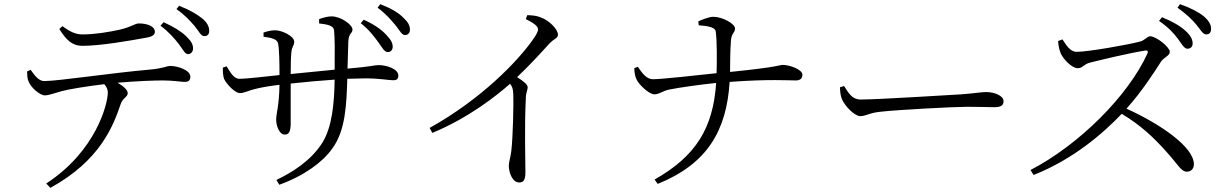

<svg xmlns="http://www.w3.org/2000/svg" viewBox="-20 -838 5920 926"><path d="M842 -626C862 -600 871 -578 886 -577C900 -577 910 -587 911 -602C912 -623 902 -640 878 -663C855 -686 817 -709 769 -731L754 -714C797 -682 822 -651 842 -626ZM919 -712C940 -687 948 -664 965 -664C981 -663 989 -673 989 -689C989 -710 979 -730 953 -751C928 -770 894 -791 844 -810L831 -794C874 -764 896 -738 919 -712ZM684 -656C716 -661 727 -671 727 -685C727 -709 694 -725 650 -725C630 -725 617 -709 558 -695C508 -684 439 -672 378 -672C345 -672 319 -684 281 -712L266 -698C299 -646 327 -617 378 -617C466 -617 607 -642 684 -656ZM223 68C463 -64 526 -230 562 -336C572 -366 596 -370 596 -389C596 -405 573 -424 547 -439C638 -447 722 -450 767 -450C815 -450 854 -443 870 -443C892 -443 898 -452 898 -469C898 -498 841 -520 800 -520C785 -520 769 -508 699 -502C515 -486 261 -447 193 -447C167 -447 147 -474 128 -501L111 -494C111 -473 112 -457 118 -445C128 -416 174 -377 197 -378C219 -379 246 -390 276 -398C307 -407 399 -422 483 -432C495 -418 500 -406 500 -392C500 -338 444 -110 203 47Z M1804 -635C1823 -609 1833 -588 1849 -587C1863 -586 1873 -596 1874 -611C1874 -631 1866 -646 1842 -671C1819 -696 1783 -721 1734 -743L1720 -726C1761 -694 1785 -661 1804 -635ZM1887 -717C1907 -692 1917 -670 1932 -669C1947 -669 1957 -678 1957 -694C1958 -714 1948 -732 1924 -754C1900 -778 1865 -798 1814 -818L1801 -801C1844 -769 1865 -742 1887 -717ZM1055 -512C1054 -495 1056 -469 1061 -457C1071 -435 1112 -389 1137 -389C1158 -389 1181 -402 1207 -408C1237 -416 1277 -423 1328 -429C1326 -323 1312 -294 1312 -260C1312 -232 1327 -189 1353 -189C1374 -189 1382 -204 1382 -244V-435C1445 -442 1522 -449 1594 -454C1592 -338 1582 -224 1533 -147C1478 -62 1390 -7 1313 30L1327 53C1449 9 1538 -58 1582 -121C1647 -208 1651 -334 1655 -458L1740 -460C1815 -460 1852 -451 1876 -451C1894 -451 1901 -457 1901 -474C1901 -505 1846 -524 1806 -524C1784 -524 1774 -517 1656 -507L1660 -639C1662 -680 1680 -675 1680 -696C1680 -718 1625 -759 1579 -759C1561 -759 1539 -753 1519 -746V-725C1562 -720 1588 -714 1591 -693C1595 -654 1595 -592 1594 -502L1382 -481C1382 -525 1383 -565 1385 -583C1387 -615 1399 -616 1399 -637C1399 -664 1339 -692 1307 -692C1289 -692 1268 -687 1251 -681V-661C1293 -655 1316 -649 1321 -629C1327 -605 1328 -527 1328 -476C1269 -470 1173 -458 1134 -458C1108 -458 1091 -489 1073 -518Z M2516 -746C2558 -725 2575 -711 2575 -695C2575 -687 2567 -670 2548 -644C2478 -545 2305 -362 2052 -221L2065 -197C2240 -269 2378 -379 2440 -434C2451 -420 2454 -408 2455 -390C2458 -345 2454 -178 2446 -110C2442 -77 2434 -57 2434 -39C2434 -6 2451 42 2484 42C2505 42 2514 30 2514 -7C2514 -67 2509 -220 2516 -365C2516 -390 2525 -404 2525 -417C2525 -431 2502 -448 2474 -466C2540 -529 2589 -583 2626 -624C2653 -654 2671 -652 2671 -671C2671 -697 2627 -741 2588 -754C2567 -763 2546 -764 2523 -765Z M3039 -509C3040 -487 3043 -467 3051 -453C3061 -431 3110 -383 3136 -383C3160 -383 3175 -399 3207 -406C3257 -416 3357 -430 3434 -438C3419 -219 3336 -85 3137 28L3152 49C3392 -48 3484 -208 3499 -443C3689 -457 3785 -450 3819 -450C3836 -450 3850 -458 3850 -477C3850 -504 3786 -525 3756 -525C3739 -525 3739 -515 3501 -491C3501 -538 3502 -594 3505 -639C3507 -680 3525 -678 3525 -701C3525 -723 3465 -757 3420 -757C3399 -757 3363 -742 3348 -735L3350 -716C3383 -713 3429 -710 3432 -686C3438 -643 3438 -551 3436 -485C3342 -475 3172 -456 3130 -456C3098 -455 3076 -487 3056 -516Z M4051 -423 4031 -417C4032 -397 4033 -380 4040 -361C4054 -327 4101 -278 4129 -278C4158 -278 4169 -293 4226 -299C4301 -308 4582 -323 4645 -323C4706 -323 4741 -321 4776 -321C4810 -321 4820 -332 4820 -350C4820 -377 4775 -394 4737 -394C4711 -394 4683 -388 4616 -383C4570 -381 4220 -358 4131 -358C4089 -358 4073 -389 4051 -423Z M5661 -651C5680 -625 5691 -603 5707 -603C5721 -603 5732 -612 5732 -628C5732 -648 5722 -667 5698 -689C5673 -712 5634 -735 5584 -755L5570 -737C5614 -707 5640 -679 5661 -651ZM5749 -720C5770 -695 5781 -672 5797 -672C5812 -672 5821 -681 5821 -698C5821 -719 5811 -738 5785 -760C5760 -780 5722 -800 5671 -818L5659 -801C5703 -769 5728 -745 5749 -720ZM5083 -640C5085 -612 5091 -591 5097 -578C5109 -553 5149 -509 5178 -509C5202 -509 5206 -528 5237 -536C5292 -550 5431 -583 5502 -594C5513 -596 5519 -593 5514 -580C5421 -376 5185 -140 4950 -18L4965 6C5156 -70 5297 -192 5390 -289C5479 -236 5544 -176 5610 -101C5663 -42 5677 -10 5704 -10C5727 -10 5738 -27 5738 -46C5738 -130 5574 -241 5413 -314C5486 -395 5545 -487 5579 -540C5592 -561 5622 -569 5622 -588C5622 -610 5557 -663 5527 -663C5513 -663 5500 -643 5480 -638C5425 -623 5228 -588 5173 -588C5139 -588 5121 -624 5104 -648Z"/></svg>

Font: Harano Aji Mincho
Style: Regular
Weight: 400
Foundry: Masamichi Hosoda
Version: HaranoAjiMincho-Regular version 20230610;ttx 4.39.4